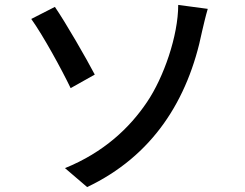

<svg xmlns="http://www.w3.org/2000/svg" viewBox="-20 -727 996 780"><path d="M244 -44 334 33C599 -93 744 -319 801 -600C806 -621 815 -661 824 -691L704 -707C704 -582 645 -412 577 -312C507 -208 402 -108 244 -44ZM107 -650C155 -583 230 -446 267 -369L365 -424C331 -489 247 -635 203 -699Z"/></svg>

Font: Kinto Sans Med
Style: Regular
Weight: 500
Designer: Authors: Ryoko NISHIZUKA  (kana & ideographs); Paul D. Hunt (Latin, Greek & Cyrillic); Wenlong ZHANG  (bopomofo); Sandol
Foundry: Adobe Systems Incorporated, ookami Inc.
Version: Version 0.001